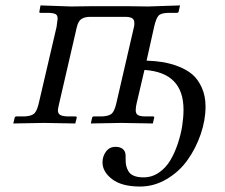

<svg xmlns="http://www.w3.org/2000/svg" viewBox="-20 -452 827 706"><path d="M188 -353Q191.9 -379.4 191.9 -382.8Q191.9 -395.5 185.1 -399.7Q178.2 -403.8 159.2 -404.8H128.9Q123 -404.8 125 -410.2L128.9 -432.1L241.2 -428.2L315.9 -429.2H450.2L524.9 -428.2L642.1 -432.1L637.2 -411.1Q637.2 -404.8 629.9 -404.8H600.1Q572.8 -404.3 563.5 -395Q554.2 -385.7 546.9 -354L519 -229Q550.8 -228 578.1 -223.6Q605.5 -219.2 635.7 -207.8Q666 -196.3 687 -178.5Q708 -160.6 721.9 -130.1Q735.8 -99.6 735.8 -60.1Q735.8 -10.3 718 41.5Q700.2 93.3 669.7 136.2Q639.2 179.2 593 206.5Q546.9 233.9 495.1 233.9Q427.7 233.9 392.3 206.8Q356.9 179.7 356.9 145Q356.9 122.6 369.9 105.2Q382.8 87.9 404.8 87.9Q422.4 87.9 432.1 96.4Q441.9 105 441.9 121.1V133.8Q441.9 147.5 444.1 157.5Q446.3 167.5 452.6 178.2Q459 189 472.9 194.6Q486.8 200.2 507.8 200.2Q538.6 200.2 564 182.9Q589.4 165.5 605.7 138.4Q622.1 111.3 633.5 77.1Q645 43 649.9 11.2Q654.8 -20.5 654.8 -48.8Q654.8 -185.5 511.2 -194.8L482.9 -74.2Q479 -58.1 479 -46.9Q479 -34.7 486.3 -29.5Q493.7 -24.4 512.2 -23.9H542Q548.3 -23.9 546.9 -19L542 2L425.8 0L314 2L318.8 -20Q320.3 -23.9 326.2 -23.9H356Q382.8 -25.4 392.3 -35.6Q401.9 -45.9 408.2 -74.2L472.2 -351.1Q474.1 -356.9 474.1 -366.2Q474.1 -380.9 465.1 -385.5Q456.1 -390.1 439.9 -390.1H312Q292.5 -390.1 280 -382.6Q267.6 -375 262.2 -351.1L198.2 -74.2Q192.9 -51.8 192.9 -46.9Q192.9 -34.7 200.7 -29.8Q208.5 -24.9 227.1 -23.9H256.8Q259.8 -23.9 261.2 -22.5Q262.7 -21 262.2 -19L256.8 2L141.1 0L28.8 2L34.2 -20Q35.6 -23.9 41 -23.9H70.8Q97.2 -25.4 106.9 -35.6Q116.7 -45.9 123 -74.2Z"/></svg>

Font: Common Serif
Style: Bold Italic
Weight: 700
Italic angle: -12°
Designer: Philipp H. Poll, Khaled Hosny
Foundry: Stefan Peev, Context Ltd.
Version: Version 1.026